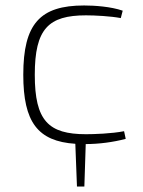

<svg xmlns="http://www.w3.org/2000/svg" viewBox="-20 -514 521 701"><path d="M439 -7 433 -35C388 -26 322 -24 294 -24C157 -24 107 -73 107 -241C107 -409 157 -458 294 -458C327 -458 384 -455 421 -448L428 -475C385 -490 325 -494 287 -494C126 -494 65 -427 65 -241C65 -68 118 2 255 11L261 167H288L293 12C341 12 394 5 439 -7Z"/></svg>

Font: Exo 2 Extra Light
Style: Regular
Weight: 250
Designer: Natanael Gama
Version: Version 1.001;PS 001.001;hotconv 1.0.88;makeotf.lib2.5.64775